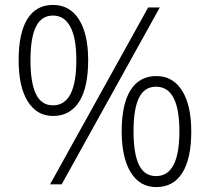

<svg xmlns="http://www.w3.org/2000/svg" viewBox="-20 -744 847 775"><path d="M55.2 -501Q55.2 -609.9 90.3 -667Q125.5 -724.1 193.8 -724.1Q261.7 -724.1 298.8 -665.3Q335.9 -606.4 335.9 -501Q335.9 -390.6 299.3 -333.3Q262.7 -275.9 193.8 -275.9Q128.9 -275.9 92 -334.7Q55.2 -393.6 55.2 -501ZM103 -501Q103 -410.2 125 -364.5Q147 -318.8 193.8 -318.8Q288.1 -318.8 288.1 -501Q288.1 -590.8 263.9 -636Q239.7 -681.2 193.8 -681.2Q147 -681.2 125 -636Q103 -590.8 103 -501ZM182.1 0 578.1 -713.9H625L229 0ZM471.2 -213.9Q471.2 -323.7 507.1 -380.4Q543 -437 610.8 -437Q677.7 -437 714.8 -378.4Q752 -319.8 752 -213.9Q752 -103.5 715.8 -46.1Q679.7 11.2 610.8 11.2Q544.4 11.2 507.8 -48.1Q471.2 -107.4 471.2 -213.9ZM519 -213.9Q519 -123.5 541 -78.4Q563 -33.2 609.9 -33.2Q704.1 -33.2 704.1 -213.9Q704.1 -394 609.9 -394Q563 -394 541 -349.4Q519 -304.7 519 -213.9Z"/></svg>

Font: Open Sans Light
Style: Regular
Weight: 300
Foundry: Ascender Corporation
Version: Version 1.10